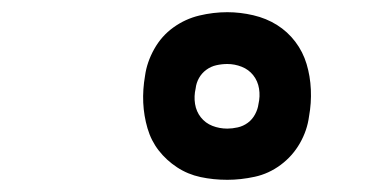

<svg xmlns="http://www.w3.org/2000/svg" viewBox="-20 -815 640 315"><path d="M353 -520Q330 -520 309 -524.5Q288 -529 270.5 -540.5Q253 -552 240.5 -568Q228 -584 222 -604.5Q216 -625 215 -646.5Q214 -668 218 -691Q221 -713 233 -734.5Q245 -756 264.5 -770Q284 -784 307 -789.5Q330 -795 353 -795Q374 -795 395.5 -790Q417 -785 434.5 -774Q452 -763 464.5 -746.5Q477 -730 483 -710Q489 -690 490 -668Q491 -646 487 -624Q484 -601 472 -580Q460 -559 440.5 -544.5Q421 -530 398 -525Q375 -520 353 -520ZM353 -604Q361 -604 370 -606Q379 -608 386.5 -613.5Q394 -619 398.5 -627.5Q403 -636 404 -644Q407 -657 405 -669.5Q403 -682 395.5 -691.5Q388 -701 376.5 -705.5Q365 -710 353 -710Q344 -710 335 -708Q326 -706 318.5 -700.5Q311 -695 306.5 -687Q302 -679 301 -670Q298 -657 300 -644.5Q302 -632 309.5 -622.5Q317 -613 328.5 -608.5Q340 -604 353 -604Z"/></svg>

Font: Iosevka Curly Extended Oblique
Style: Regular
Weight: 400
Width: 7
Italic angle: -9°
Monospace: yes
Designer: Belleve Invis
Foundry: Belleve Invis
Version: Version 11.1.0; ttfautohint (v1.8.3)